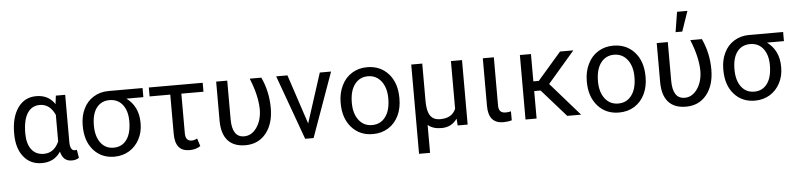

<svg xmlns="http://www.w3.org/2000/svg" viewBox="-52 -1066 6483 1567"><g transform="rotate(-5 3189.5 -282.5)"><path d="M414.6 -528.3 406.2 -459.5C371.6 -511.7 320.8 -538.1 254.9 -538.1C190.9 -538.1 140.6 -512.2 104 -460.9C67.4 -409.2 48.8 -340.3 48.8 -254.4V-247.1C48.8 -167.5 67.4 -105 104.5 -59.1C141.6 -12.7 191.4 10.3 253.9 10.3C321.8 10.3 373.5 -16.6 408.2 -70.3C420.4 -16.6 450.7 10.3 498.5 10.3C522.5 10.3 542.5 4.9 558.1 -6.3L546.9 -73.2C542 -71.8 536.6 -70.8 530.3 -70.8C504.9 -70.8 491.7 -93.8 491.2 -139.2V-528.3ZM139.2 -244.1C139.2 -389.2 189.9 -463.9 277.3 -463.9C332 -463.9 373 -433.1 400.9 -372.1V-154.3C374 -93.8 332.5 -63.5 276.4 -63.5C232.4 -63.5 198.7 -79.6 174.8 -111.3C150.9 -143.1 139.2 -187 139.2 -244.1Z M1125 -528.3H843.8C798.3 -527.8 757.8 -516.6 722.7 -494.6C687 -472.7 659.7 -441.9 640.6 -402.3C621.6 -362.8 611.8 -318.4 611.8 -269V-262.7C611.8 -179.7 633.3 -113.8 676.8 -64.5C720.2 -15.1 777.3 9.8 848.1 9.8C893.6 9.8 934.6 -1.5 970.7 -23.4C1006.3 -45.4 1034.2 -75.7 1054.2 -114.3C1074.2 -152.3 1084 -194.3 1084 -239.7V-248C1084 -336.9 1051.3 -405.3 986.3 -453.6H1125ZM702.6 -258.3C702.6 -322.3 715.8 -370.6 741.7 -403.8C767.6 -437 802.7 -453.6 847.2 -453.6C892.6 -453.6 928.2 -437 954.6 -403.3C980.5 -369.6 993.7 -325.2 993.7 -269C993.7 -203.1 981 -152.3 955.1 -117.2C929.2 -81.5 893.6 -64 848.1 -64C803.2 -64 767.6 -81.5 741.7 -116.7C715.8 -151.4 702.6 -198.7 702.6 -258.3Z M1617.7 -528.3H1176.3V-455.1H1345.7V-133.3C1346.2 -38.1 1382.8 9.8 1464.4 9.8C1499 9.8 1528.3 1.5 1553.2 -15.6L1532.7 -79.1C1516.6 -70.8 1502 -66.4 1487.8 -66.4C1453.6 -66.4 1436.5 -87.9 1436.5 -131.3V-455.1H1617.7Z M1728 -528.3V-204.6C1729.5 -64.5 1794.9 9.8 1921.4 9.8C1992.2 9.8 2048.8 -16.1 2090.8 -68.4C2132.3 -120.1 2153.3 -189 2153.3 -274.4C2153.3 -365.2 2134.8 -449.7 2098.1 -528.3H2002.9C2041.5 -434.1 2061.5 -349.6 2063 -274.4C2063 -215.3 2049.3 -165 2021.5 -124.5C1993.7 -84 1959 -63.5 1917 -63.5C1851.6 -63.5 1818.8 -113.3 1818.8 -212.4V-528.3Z M2312 -528.3H2219.7L2411.1 0H2480L2669.4 -528.3H2577.1L2446.3 -122.6Z M2725.1 -262.7C2725.1 -180.7 2747.6 -114.7 2792 -64.9C2836.4 -15.1 2894 9.8 2965.8 9.8C3013.2 9.8 3055.7 -1.5 3092.3 -24.4C3128.9 -47.4 3156.7 -79.1 3176.8 -120.1C3196.3 -160.6 3206.1 -207 3206.1 -258.3V-264.6C3206.1 -347.2 3184.1 -413.6 3139.6 -463.4C3095.2 -513.2 3036.6 -538.1 2964.8 -538.1C2918.5 -538.1 2877 -526.9 2840.8 -504.4C2804.2 -481.9 2775.9 -450.2 2755.9 -408.7C2735.4 -367.2 2725.1 -320.8 2725.1 -269ZM2815.9 -258.3C2815.9 -324.2 2829.6 -375 2856.9 -410.6C2884.3 -446.3 2920.4 -463.9 2964.8 -463.9C3010.3 -463.9 3046.9 -445.8 3074.7 -410.2C3102.1 -374 3115.7 -327.1 3115.7 -269C3115.7 -204.1 3102.1 -153.8 3075.2 -118.2C3048.3 -82 3011.7 -64 2965.8 -64C2920.4 -64 2883.8 -81.5 2856.9 -117.2C2829.6 -152.8 2815.9 -199.7 2815.9 -258.3Z M3326.2 -528.3V203.1H3416.5V-25.9C3442.9 -2 3480 9.8 3527.8 9.8C3583 9.8 3626 -12.2 3656.2 -56.2L3660.6 0H3742.2V-528.3H3651.4V-137.7C3631.3 -88.4 3588.9 -63.5 3523.9 -63.5C3448.2 -63.5 3417 -113.3 3416.5 -219.2V-528.3Z M3912.6 -528.3V-137.7C3912.6 -42 3953.1 5.9 4034.2 5.9C4058.1 5.9 4081.1 2.9 4104 -3.4L4103.5 -77.1C4090.8 -73.2 4076.7 -71.3 4061 -71.3C4019.5 -71.3 4002.9 -92.3 4002.9 -133.3V-528.3Z M4558.1 0H4671.9L4433.6 -272L4654.3 -528.3H4545.4L4351.6 -304.7H4307.1V-528.3H4216.3V0H4307.1V-225.1H4359.4Z M4741.7 -262.7C4741.7 -180.7 4764.2 -114.7 4808.6 -64.9C4853 -15.1 4910.6 9.8 4982.4 9.8C5029.8 9.8 5072.3 -1.5 5108.9 -24.4C5145.5 -47.4 5173.3 -79.1 5193.4 -120.1C5212.9 -160.6 5222.7 -207 5222.7 -258.3V-264.6C5222.7 -347.2 5200.7 -413.6 5156.2 -463.4C5111.8 -513.2 5053.2 -538.1 4981.4 -538.1C4935.1 -538.1 4893.6 -526.9 4857.4 -504.4C4820.8 -481.9 4792.5 -450.2 4772.5 -408.7C4752 -367.2 4741.7 -320.8 4741.7 -269ZM4832.5 -258.3C4832.5 -324.2 4846.2 -375 4873.5 -410.6C4900.9 -446.3 4937 -463.9 4981.4 -463.9C5026.9 -463.9 5063.5 -445.8 5091.3 -410.2C5118.7 -374 5132.3 -327.1 5132.3 -269C5132.3 -204.1 5118.7 -153.8 5091.8 -118.2C5064.9 -82 5028.3 -64 4982.4 -64C4937 -64 4900.4 -81.5 4873.5 -117.2C4846.2 -152.8 4832.5 -199.7 4832.5 -258.3Z M5498.5 -603.5H5553.2L5609.9 -768.1H5524.9ZM5337.4 -528.3V-204.6C5338.9 -64.5 5404.3 9.8 5530.8 9.8C5601.6 9.8 5658.2 -16.1 5700.2 -68.4C5741.7 -120.1 5762.7 -189 5762.7 -274.4C5762.7 -365.2 5744.1 -449.7 5707.5 -528.3H5612.3C5650.9 -434.1 5670.9 -349.6 5672.4 -274.4C5672.4 -215.3 5658.7 -165 5630.9 -124.5C5603 -84 5568.4 -63.5 5526.4 -63.5C5460.9 -63.5 5428.2 -113.3 5428.2 -212.4V-528.3Z M6373 -528.3H6091.8C6046.4 -527.8 6005.9 -516.6 5970.7 -494.6C5935.1 -472.7 5907.7 -441.9 5888.7 -402.3C5869.6 -362.8 5859.9 -318.4 5859.9 -269V-262.7C5859.9 -179.7 5881.3 -113.8 5924.8 -64.5C5968.3 -15.1 6025.4 9.8 6096.2 9.8C6141.6 9.8 6182.6 -1.5 6218.8 -23.4C6254.4 -45.4 6282.2 -75.7 6302.2 -114.3C6322.3 -152.3 6332 -194.3 6332 -239.7V-248C6332 -336.9 6299.3 -405.3 6234.4 -453.6H6373ZM5950.7 -258.3C5950.7 -322.3 5963.9 -370.6 5989.7 -403.8C6015.6 -437 6050.8 -453.6 6095.2 -453.6C6140.6 -453.6 6176.3 -437 6202.6 -403.3C6228.5 -369.6 6241.7 -325.2 6241.7 -269C6241.7 -203.1 6229 -152.3 6203.1 -117.2C6177.2 -81.5 6141.6 -64 6096.2 -64C6051.3 -64 6015.6 -81.5 5989.7 -116.7C5963.9 -151.4 5950.7 -198.7 5950.7 -258.3Z"/></g></svg>

Font: Roboto
Style: Regular
Weight: 400
Designer: Google
Version: Version 2.137; 2017